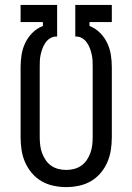

<svg xmlns="http://www.w3.org/2000/svg" viewBox="-20 -755 540 783"><path d="M250 8Q224 8 198 2.5Q172 -3 149.5 -16Q127 -29 110 -49Q93 -69 82.5 -93Q72 -117 68 -143Q64 -169 64 -195V-481Q64 -507 68 -532Q72 -557 83 -580Q94 -603 112.5 -621.5Q131 -640 155 -649V-665H64V-735H213V-606H209Q196 -606 184.5 -599Q173 -592 165.5 -581Q158 -570 153.5 -558Q149 -546 146 -533Q143 -520 142.5 -507Q142 -494 142 -481V-195Q142 -179 144 -162.5Q146 -146 151.5 -131Q157 -116 166 -102.5Q175 -89 188.5 -79.5Q202 -70 218 -66Q234 -62 250 -62Q266 -62 282 -66Q298 -70 311.5 -79.5Q325 -89 334 -102.5Q343 -116 348.5 -131Q354 -146 356 -162.5Q358 -179 358 -195V-481Q358 -494 357.5 -507Q357 -520 354 -533Q351 -546 346.5 -558Q342 -570 334.5 -581Q327 -592 315.5 -599Q304 -606 291 -606H287V-735H436V-665H345V-649Q369 -640 387.5 -621.5Q406 -603 417 -580Q428 -557 432 -532Q436 -507 436 -481V-195Q436 -169 432 -143Q428 -117 417.5 -93Q407 -69 390 -49Q373 -29 350.5 -16Q328 -3 302 2.5Q276 8 250 8Z"/></svg>

Font: Iosevka SS18
Style: Regular
Weight: 400
Monospace: yes
Designer: Belleve Invis
Foundry: Belleve Invis
Version: Version 25.1.1; ttfautohint (v1.8.4)